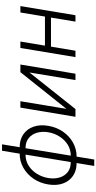

<svg xmlns="http://www.w3.org/2000/svg" viewBox="454 -1222 953 1902"><g transform="rotate(-90 931.0 -270.5)"><path d="M238.6 186.1 267.4 11.4H267Q192.5 11.4 140.1 -24.7Q87.7 -60.7 64.8 -124.3Q41.9 -187.9 55.4 -269.9Q68.9 -352.6 112.7 -416.4Q156.6 -480.1 220.9 -516.3Q285.2 -552.6 360.4 -552.6L389.2 -727.3H452.8L424 -552.6H424.4Q499.3 -552.6 551.7 -516.5Q604 -480.5 627 -416.7Q649.9 -353 636 -269.9Q622.5 -187.9 578.7 -124.3Q534.8 -60.7 470.5 -24.7Q406.2 11.4 331 11.4L302.2 186.1ZM340.6 -46.5Q401.6 -46.5 450.3 -77.2Q498.9 -108 530.7 -158.9Q562.5 -209.9 572.4 -269.9Q582.4 -330.3 567.5 -381.4Q552.6 -432.5 514 -463.6Q475.5 -494.7 414.4 -494.7L340.6 -46.5ZM277 -46.5 350.9 -494.7Q289.8 -494.7 240.9 -463.6Q192.1 -432.5 160.5 -381.4Q128.9 -330.3 119 -269.9Q109 -209.9 123.8 -158.9Q138.5 -108 177 -77.2Q215.6 -46.5 277 -46.5Z M804.3 -89.8 1167.6 -545.5H1243.3L1152.3 0H1089.1L1164.4 -455.6L802.2 0H725.5L816.4 -545.5H879.6Z M1470.9 -545.5 1430.4 -302.2H1718.4L1758.9 -545.5H1822.4L1731.5 0H1668.3L1708.5 -242.5H1420.5L1380 0H1316.8L1407.3 -545.5Z"/></g></svg>

Font: Inter Light  BETA
Style: Italic
Weight: 300
Italic angle: 9.39999°
Designer: Rasmus Andersson
Foundry: rsms
Version: Version 3.011;git-f93a4a705